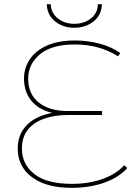

<svg xmlns="http://www.w3.org/2000/svg" viewBox="-20 -897 654 920"><path d="M324 3Q238 3 180.5 -21.5Q123 -46 94 -88Q65 -130 65 -184Q65 -243 95.5 -282.5Q126 -322 178.5 -342Q231 -362 296 -362L300 -349Q235 -349 189 -370Q143 -391 119 -430Q95 -469 95 -521Q95 -571 122.5 -612.5Q150 -654 204.5 -678.5Q259 -703 339 -703Q401 -703 458.5 -687.5Q516 -672 556 -643L546 -627Q502 -655 450 -669.5Q398 -684 340 -684Q228 -684 171.5 -637Q115 -590 115 -520Q115 -446 166 -405.5Q217 -365 305 -365H469V-346H306Q242 -346 192 -328.5Q142 -311 113.5 -275.5Q85 -240 85 -185Q85 -110 144.5 -63Q204 -16 325 -16Q406 -16 471.5 -39.5Q537 -63 575 -105L590 -92Q550 -47 480.5 -22Q411 3 324 3ZM336 -764Q282 -764 244 -794.5Q206 -825 204 -877H223Q225 -834 257.5 -808.5Q290 -783 336 -783Q383 -783 415.5 -808.5Q448 -834 449 -877H468Q467 -825 428.5 -794.5Q390 -764 336 -764Z"/></svg>

Font: Montserrat Alternates Thin
Style: Regular
Weight: 100
Designer: Julieta Ulanovsky
Foundry: Julieta Ulanovsky
Version: Version 9.000